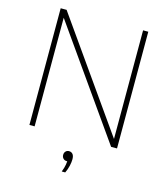

<svg xmlns="http://www.w3.org/2000/svg" viewBox="-136 -846 1031 1176"><g transform="rotate(15 379.0 -258.0)"><path d="M101.5 0V-740H139L639 -30H624V-740H657V0H619.5L119.5 -710H134.5V0ZM366.5 224Q377 197 380.2 177Q383.5 157 383.5 139L385.5 155H379.5Q366 155 357.2 146Q348.5 137 348.5 123Q348.5 109.5 356.8 100.8Q365 92 377.5 92Q392.5 92 401.5 102.5Q410.5 113 410.5 135Q410.5 153 405.2 176.8Q400 200.5 388.5 224Z"/></g></svg>

Font: Encode Sans SC SemiExpanded Thin
Style: Regular
Weight: 250
Width: 6
Designer: Multiple Designers
Foundry: Impallari Type
Version: Version 3.002